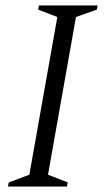

<svg xmlns="http://www.w3.org/2000/svg" viewBox="-20 -680 386 700"><path d="M9 0 12 -15 87 -43 189 -618 119 -645 122 -660H336L333 -645L257 -618L155 -43L227 -15L224 0Z"/></svg>

Font: Spectral SC Light
Style: Italic
Weight: 300
Italic angle: -10°
Designer: Jean-Baptiste Levee
Foundry: Production Type
Version: Version 2.001